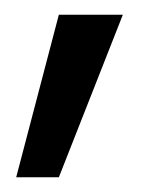

<svg xmlns="http://www.w3.org/2000/svg" viewBox="-20 -122 218 261"><path d="M60 119 147 -102H60L2 119Z"/></svg>

Font: Rootstock Sans Body
Style: Regular
Weight: 400
Designer: Colophon Foundry, Jonny Pinhorn
Foundry: Colophon Foundry
Version: Version 1.200;FEAKit 1.0